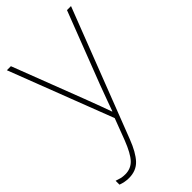

<svg xmlns="http://www.w3.org/2000/svg" viewBox="-243 -598 910 910"><g transform="rotate(-45 212.0 -142.5)"><path d="M0 -528H27L164 -172Q182 -124 194.5 -91Q207 -58 214 -37H216Q224 -59 235.5 -91Q247 -123 264 -168L403 -528H430L181 115Q156 180 126.5 211.5Q97 243 48 243Q21 243 -6 233V207Q8 212 20 215Q32 218 48 218Q86 218 110.5 192Q135 166 160 102L201 -6Z"/></g></svg>

Font: Noto Sans Kannada Thin
Style: Regular
Weight: 100
Designer: Jelle Bosma - Monotype Design Team
Foundry: Monotype Imaging Inc.
Version: Version 2.005; ttfautohint (v1.8.4.7-5d5b)